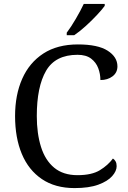

<svg xmlns="http://www.w3.org/2000/svg" viewBox="-20 -951 654 981"><path d="M361 10Q262 10 194 -36Q126 -82 91.5 -164.5Q57 -247 57 -358Q57 -466 93.5 -548.5Q130 -631 201.5 -677.5Q273 -724 378 -724Q480 -724 530 -692Q580 -660 580 -612Q580 -580 555 -561Q530 -542 493 -542Q493 -573 482 -602.5Q471 -632 445.5 -651.5Q420 -671 376 -671Q263 -671 215.5 -589.5Q168 -508 168 -358Q168 -269 189.5 -200.5Q211 -132 257 -94Q303 -56 376 -56Q449 -56 490.5 -81.5Q532 -107 557 -141Q565 -136 570.5 -126.5Q576 -117 576 -102Q576 -77 553 -51Q530 -25 482.5 -7.5Q435 10 361 10ZM321 -784Q343 -813 367.5 -855Q392 -897 408 -931H515V-921Q503 -904 476 -875Q449 -846 417.5 -817.5Q386 -789 359 -771H321Z"/></svg>

Font: Noto Serif Grantha
Style: Regular
Weight: 400
Designer: Monotype Design Team
Foundry: Monotype Imaging Inc.
Version: Version 2.004; ttfautohint (v1.8.4.7-5d5b)